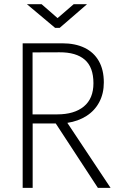

<svg xmlns="http://www.w3.org/2000/svg" viewBox="-20 -910 595 930"><path d="M247.1 -774.9 110.4 -889.6H181.6L258.8 -822.3L336.9 -889.6H401.4L269 -774.9ZM454.1 0 250 -312H138.2V0H89.8V-700.2H282.2Q344.2 -700.2 389.4 -678.5Q434.6 -656.7 458.7 -614.3Q482.9 -571.8 482.9 -510.7Q482.9 -457 460.9 -415.5Q439 -374 398.9 -348.4Q358.9 -322.8 306.2 -314.9L515.6 0ZM257.3 -356Q339.8 -356 386.2 -394.3Q432.6 -432.6 432.6 -506.8Q432.6 -584.5 390.6 -620.8Q348.6 -657.2 268.1 -656.7L137.7 -656.2V-356Z"/></svg>

Font: Selawik Light
Style: Regular
Weight: 300
Designer: Aaron Bell
Foundry: Microsoft Corporation
Version: Version 1.01